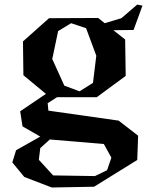

<svg xmlns="http://www.w3.org/2000/svg" viewBox="-20 -585 675 845"><path d="M293 -482.9 235.8 -448.2 210 -325.2 263.2 -208 330.1 -183.1 389.2 -220.2 403.8 -339.8 358.9 -460.9ZM34.2 129.9 50.8 76.2 157.2 16.1 79.1 -28.8 68.8 -95.2 182.1 -171.9 83 -253.9 81.1 -402.8 195.8 -504.9 412.1 -505.9 440.9 -482.9 514.2 -504.9 584 -564.9 606.9 -560.1 567.9 -453.1 479 -452.1 530.8 -411.1 533.2 -251 405.8 -157.2H231L189.9 -130.9L192.9 -98.1L502 -54.2L587.9 12.2L584 119.1L394 236.8L208 240.2L86.9 193.8ZM150.9 118.2 213.9 187 397.9 189.9 451.2 164.1 470.2 108.9 437 48.8 199.2 28.8 157.2 66.9Z"/></svg>

Font: Ortica Angular Bold
Style: Regular
Weight: 700
Designer: Benedetta Bovani
Foundry: Collletttivo
Version: Version 2.000;Glyphs 3.1.2 (3151)